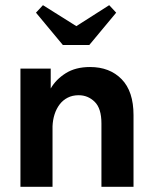

<svg xmlns="http://www.w3.org/2000/svg" viewBox="-20 -722 589 742"><path d="M372 -245Q372 -303 346 -328.5Q320 -354 284 -354Q260 -354 241.5 -344.5Q223 -335 210.5 -318.5Q198 -302 191 -280.5Q184 -259 183 -234V0H59V-457H176V-380Q196 -415 234 -439Q272 -463 328 -463Q404 -463 450 -416Q496 -369 496 -277V0H372V-245ZM275 -621 402 -702 429 -673 325 -548H223L119 -673L146 -702Z"/></svg>

Font: Tilda Sans Bold
Style: Regular
Weight: 700
Designer: ParaType Ltd
Foundry: ParaType Ltd
Version: Version 1.009